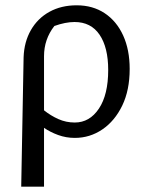

<svg xmlns="http://www.w3.org/2000/svg" viewBox="-20 -511 552 724"><path d="M60 193 69 -295Q71 -353 96.5 -397.5Q122 -442 166.5 -466.5Q211 -491 269 -491Q330 -491 375 -461Q420 -431 444.5 -377Q469 -323 469 -251Q469 -171 441 -113Q413 -55 366 -23Q319 9 262 9Q229 9 199 -2Q169 -13 146 -29V193ZM146 -299V-95Q171 -75 200 -62Q229 -49 262 -49Q318 -49 353 -101.5Q388 -154 388 -247Q388 -332 355.5 -380Q323 -428 261 -428Q227 -428 185 -413Q146 -363 146 -299Z"/></svg>

Font: Piazzolla
Style: Regular
Weight: 400
Designer: Juan Pablo del Peral
Foundry: Huerta Tipografica
Version: Version 1.330